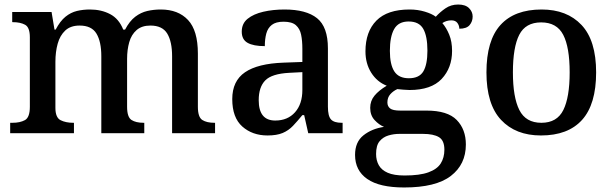

<svg xmlns="http://www.w3.org/2000/svg" viewBox="-20 -589 2708 849"><path d="M25 0V-46H35Q69 -46 90.5 -58Q112 -70 112 -117V-424Q112 -468 91 -479.5Q70 -491 37 -491H34V-536H208L221 -458H226Q246 -496 269.5 -515Q293 -534 320 -540.5Q347 -547 378 -547Q428 -547 467 -526.5Q506 -506 525 -458H533Q553 -496 578 -515Q603 -534 631.5 -540.5Q660 -547 691 -547Q768 -547 811.5 -500.5Q855 -454 855 -352V-117Q855 -71 874.5 -58.5Q894 -46 928 -46H931V0H741V-340Q741 -405 719.5 -440.5Q698 -476 645 -476Q607 -476 584 -456Q561 -436 551.5 -402.5Q542 -369 542 -329V-117Q542 -71 561.5 -58.5Q581 -46 615 -46H618V0H428V-340Q428 -405 406.5 -440.5Q385 -476 332 -476Q292 -476 268.5 -454Q245 -432 235 -395.5Q225 -359 225 -316V-112Q225 -69 248 -57.5Q271 -46 304 -46H307V0Z M1163 10Q1096 10 1051.5 -29.5Q1007 -69 1007 -151Q1007 -231 1063.5 -269.5Q1120 -308 1234 -312L1317 -315V-373Q1317 -409 1311.5 -435.5Q1306 -462 1288.5 -477.5Q1271 -493 1234 -493Q1200 -493 1182 -479Q1164 -465 1157.5 -440.5Q1151 -416 1151 -385Q1101 -385 1075 -399.5Q1049 -414 1049 -449Q1049 -485 1075 -506Q1101 -527 1144 -537Q1187 -547 1238 -547Q1334 -547 1382 -508.5Q1430 -470 1430 -375V-117Q1430 -76 1443.5 -61Q1457 -46 1491 -46H1495V0H1343L1325 -80H1317Q1295 -53 1275.5 -32.5Q1256 -12 1230 -1Q1204 10 1163 10ZM1197 -56Q1252 -56 1284.5 -92.5Q1317 -129 1317 -191V-270L1259 -267Q1182 -263 1153 -233.5Q1124 -204 1124 -146Q1124 -56 1197 -56Z M1767 240Q1658 240 1604 202.5Q1550 165 1550 96Q1550 39 1587 9.5Q1624 -20 1678 -28Q1656 -37 1636.5 -58Q1617 -79 1617 -112Q1617 -143 1636 -166Q1655 -189 1690 -210Q1647 -227 1621.5 -267.5Q1596 -308 1596 -362Q1596 -449 1644.5 -498Q1693 -547 1791 -547Q1827 -547 1858.5 -537.5Q1890 -528 1907 -515Q1925 -535 1949.5 -552Q1974 -569 2006 -569Q2038 -569 2054 -553Q2070 -537 2070 -516Q2070 -494 2056.5 -478Q2043 -462 2011 -462Q2011 -476 2002.5 -487.5Q1994 -499 1976 -499Q1954 -499 1936 -487Q1954 -466 1966.5 -435.5Q1979 -405 1979 -364Q1979 -289 1933 -240Q1887 -191 1791 -191Q1780 -191 1763 -192.5Q1746 -194 1737 -195Q1719 -187 1706 -172.5Q1693 -158 1693 -136Q1693 -119 1705 -109.5Q1717 -100 1750 -100H1866Q1959 -100 1999.5 -58.5Q2040 -17 2040 50Q2040 138 1973.5 189Q1907 240 1767 240ZM1769 187Q1836 187 1874.5 173Q1913 159 1929 133.5Q1945 108 1945 73Q1945 32 1921 17.5Q1897 3 1850 3H1746Q1721 3 1697.5 10Q1674 17 1658.5 35.5Q1643 54 1643 92Q1643 120 1655 141.5Q1667 163 1694.5 175Q1722 187 1769 187ZM1788 -243Q1834 -243 1852 -273.5Q1870 -304 1870 -365Q1870 -429 1851.5 -461.5Q1833 -494 1787 -494Q1742 -494 1723 -460.5Q1704 -427 1704 -364Q1704 -304 1723.5 -273.5Q1743 -243 1788 -243Z M2372 10Q2260 10 2195.5 -59Q2131 -128 2131 -269Q2131 -410 2193 -478.5Q2255 -547 2375 -547Q2487 -547 2551.5 -478.5Q2616 -410 2616 -269Q2616 -128 2554 -59Q2492 10 2372 10ZM2374 -46Q2443 -46 2471 -102.5Q2499 -159 2499 -269Q2499 -380 2470.5 -435Q2442 -490 2373 -490Q2304 -490 2276 -435Q2248 -380 2248 -269Q2248 -159 2276.5 -102.5Q2305 -46 2374 -46Z"/></svg>

Font: Noto Serif Khojki Medium
Style: Regular
Weight: 500
Version: Version 2.003